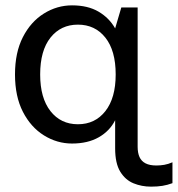

<svg xmlns="http://www.w3.org/2000/svg" viewBox="-20 -524 664 717"><path d="M544 173Q509 173 478.5 160.5Q448 148 429 117Q410 86 410 30V-75Q390 -35 349 -11.5Q308 12 249 12Q193 12 144 -18.5Q95 -49 65.5 -106.5Q36 -164 36 -246Q36 -328 65.5 -385.5Q95 -443 144 -473.5Q193 -504 249 -504Q308 -504 348 -480.5Q388 -457 410 -418L433 -496H494V24Q494 47 501 62.5Q508 78 523.5 86Q539 94 564 94Q579 94 593.5 91.5Q608 89 624 82V160Q605 167 586.5 170Q568 173 544 173ZM271 -60Q335 -60 373.5 -109Q412 -158 412 -246Q412 -335 373.5 -383.5Q335 -432 271 -432Q207 -432 168.5 -383.5Q130 -335 130 -246Q130 -158 168.5 -109Q207 -60 271 -60Z"/></svg>

Font: Atkinson Hyperlegible Next
Style: Regular
Weight: 400
Designer: Elliott Scott, Megan Eiswerth, Linus Boman, Theodore Petrosky, Letters from Sweden
Foundry: Applied Design Works, Letters from Sweden
Version: Version 2.001